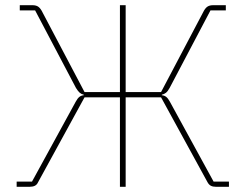

<svg xmlns="http://www.w3.org/2000/svg" viewBox="-20 -718 944 738"><path d="M44 0V-20H103L271 -327Q278 -340 285 -345.5Q292 -351 302 -352V-354Q293 -356 286.5 -361.5Q280 -367 272 -380L115 -678H56V-698H105Q117 -698 125 -693.5Q133 -689 140 -677L305 -364H441V-698H463V-364H599L764 -677Q771 -689 779 -693.5Q787 -698 799 -698H848V-678H789L632 -380Q625 -367 618 -361.5Q611 -356 602 -354V-352Q612 -351 619 -345.5Q626 -340 633 -327L801 -20H860V0H810Q798 0 790.5 -4Q783 -8 778 -17L599 -344H463V0H441V-344H305L126 -17Q122 -8 114 -4Q106 0 94 0Z"/></svg>

Font: IBM Plex Sans Thin
Style: Regular
Weight: 250
Designer: Mike Abbink, Paul van der Laan, Pieter van Rosmalen
Foundry: Bold Monday
Version: Version 3.201